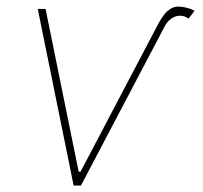

<svg xmlns="http://www.w3.org/2000/svg" viewBox="-20 -573 628 593"><path d="M96.6 -545.5H120.7L223 -42.6H228.7L460.2 -483Q481.5 -525.6 497.5 -539.1Q513.5 -552.6 528.4 -552.6Q543.3 -552.6 557.4 -548.8Q571.4 -545.1 581 -539.8L562.5 -515.6Q562.1 -516 560.7 -516.7Q557.9 -518.8 550.8 -522Q543.7 -525.2 531.2 -524.1Q519.5 -523.1 508 -514.6Q496.4 -506 490.1 -494.3L230.1 0H207.4Z"/></svg>

Font: Inter Thin  BETA
Style: Italic
Weight: 100
Italic angle: -9.39999°
Designer: Rasmus Andersson
Foundry: rsms
Version: Version 3.011;git-f93a4a705